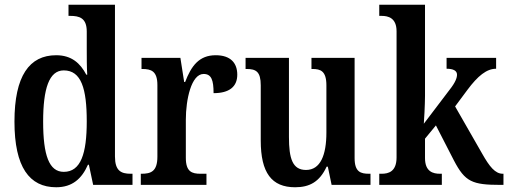

<svg xmlns="http://www.w3.org/2000/svg" viewBox="-20 -780 2144 810"><path d="M217 10C285 10 325 -26 351 -85H355L373 0H539V-47H531C490 -47 465 -60 465 -120V-760H269V-713H276C314 -713 346 -705 346 -647V-574C346 -537 346 -496 348 -465H344C319 -513 282 -547 217 -547C104 -547 41 -460 41 -267C41 -75 104 10 217 10ZM249 -55C187 -55 162 -125 162 -267C162 -406 187 -483 249 -483C323 -483 346 -406 346 -268C346 -132 321 -55 249 -55Z M574 0H851V-47H826C790 -47 764 -55 764 -114V-275C764 -360 787 -468 839 -468C872 -468 881 -442 881 -387C947 -387 981 -414 981 -465C981 -514 953 -547 890 -547C820 -547 787 -502 761 -434H757L741 -536H577V-489H580C618 -489 644 -480 644 -421V-119C644 -56 616 -47 577 -47H574Z M1225 10C1285 10 1328 -12 1358 -77H1363L1379 0H1543V-47H1537C1502 -47 1476 -54 1476 -113V-536H1294V-489H1298C1332 -489 1357 -481 1357 -420V-221C1357 -126 1332 -63 1271 -63C1214 -63 1199 -111 1199 -202V-536H1016V-489H1020C1060 -489 1080 -478 1080 -420V-187C1080 -51 1126 10 1225 10Z M1580 0H1844V-47H1836C1808 -47 1773 -55 1773 -113V-195L1819 -251L1895 -103C1942 -13 1972 0 2092 0H2104V-47H2101C2069 -47 2045 -77 2014 -132L1900 -331L1952 -401C1996 -460 2033 -490 2073 -490V-536H1864V-490C1892 -490 1908 -482 1908 -465C1908 -453 1903 -434 1875 -399L1768 -258C1769 -266 1773 -341 1773 -376V-760H1580V-713H1590C1617 -713 1653 -705 1653 -648V-116C1653 -55 1618 -47 1590 -47H1580Z"/></svg>

Font: Noto Serif Sinhala Condensed SemiBold
Style: Regular
Weight: 600
Width: 3
Designer: Jelle Bosma - Monotype Design Team
Foundry: Monotype Imaging Inc.
Version: Version 2.007